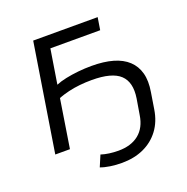

<svg xmlns="http://www.w3.org/2000/svg" viewBox="-153 -848 1152 1181"><g transform="rotate(-20 423.0 -258.0)"><path d="M446 189Q408 189 371 183.5Q334 178 308 168L339 95Q363 103 392.5 107Q422 111 452 111Q535 111 586 70Q637 29 649 -51L666 -153Q682 -255 629.5 -304.5Q577 -354 445 -354Q405 -354 366 -350Q327 -346 291.5 -337.5Q256 -329 224 -317L174 0H78L190 -705H612L599 -624H273L237 -399Q265 -411 303.5 -419Q342 -427 385.5 -431.5Q429 -436 473 -436Q554 -436 613 -419Q672 -402 709 -367.5Q746 -333 760 -281.5Q774 -230 762 -159L745 -53Q733 24 692.5 78Q652 132 589.5 160.5Q527 189 446 189Z"/></g></svg>

Font: Nunito Sans 10pt Expanded
Style: Italic
Weight: 400
Width: 7
Italic angle: -9°
Designer: Vernon Adams
Foundry: Vernon Adams
Version: Version 3.101;gftools[0.9.27]